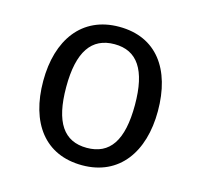

<svg xmlns="http://www.w3.org/2000/svg" viewBox="-85 -631 771 735"><g transform="rotate(15 300.0 -263.5)"><path d="M301 -538C153 -538 73 -425 73 -263C73 -97 152 11 300 11C447 11 527 -102 527 -264C527 -430 449 -538 301 -538ZM301 -469C391 -469 436 -403 436 -264C436 -123 391 -58 300 -58C209 -58 164 -123 164 -263C164 -403 210 -469 301 -469Z"/></g></svg>

Font: FiraMono Nerd Font
Style: Regular
Weight: 400
Designer: Carrois Corporate & Edenspiekermann AG
Foundry: Carrois Corporate GbR & Edenspiekermann AG
Version: Version 003.206;Nerd Fonts 3.3.0